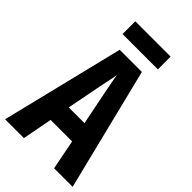

<svg xmlns="http://www.w3.org/2000/svg" viewBox="-264 -969 1053 1053"><g transform="rotate(45 262.0 -442.5)"><path d="M399 -885H125V-786H399ZM380 0H524L347 -714H175L0 0H146L179 -174H346ZM283 -492 323 -293H201L240 -494C246 -524 258 -576 262 -605C269 -569 273 -542 283 -492Z"/></g></svg>

Font: Noto Sans Gurmukhi ExtraCondensed
Style: Bold
Weight: 700
Width: 2
Designer: Jelle Bosma - Monotype Design Team
Foundry: Monotype Imaging Inc.
Version: Version 2.004